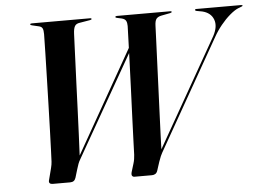

<svg xmlns="http://www.w3.org/2000/svg" viewBox="-50 -765 1132 831"><g transform="rotate(-5 516.0 -350.0)"><path d="M543 -588 550.5 -580 275.5 -98Q268 -85.5 265 -76.8Q262 -68 257.5 -54L246.5 -17.5Q243.5 -8.5 237.5 -4.2Q231.5 0 222 0H145.5Q137.5 0 133.2 -4.5Q129 -9 132 -18.5L145 -69Q147 -75.5 148 -83.2Q149 -91 149.5 -96Q150 -108.5 151.5 -144Q153 -179.5 154.5 -230.5Q156 -281.5 157.8 -339.8Q159.5 -398 161 -456.2Q162.5 -514.5 163.8 -564.8Q165 -615 165.5 -649Q165.5 -666.5 161.5 -674.2Q157.5 -682 146 -684.5L116.5 -691.5Q112.5 -692.5 111 -693.5Q109.5 -694.5 109.5 -696.5Q109.5 -698.5 111.5 -699.2Q113.5 -700 117 -700H369.5Q373 -700 374.5 -699Q376 -698 376 -696.5Q376 -695 374.5 -694Q373 -693 368.5 -692L324 -684.5Q308 -682.5 302 -672.2Q296 -662 295 -639.5Q294 -620 292.8 -587.5Q291.5 -555 289.8 -512.2Q288 -469.5 286 -419.5Q284 -369.5 282 -315.5Q280 -261.5 277.5 -206Q275 -150.5 272.5 -97L251.5 -74ZM825.5 -696Q825.5 -698 827 -699Q828.5 -700 831.5 -700H1026Q1029 -700 1030.5 -699.2Q1032 -698.5 1032 -696.5Q1032 -694.5 1019.5 -690L1011.5 -687Q996 -680.5 975.5 -663Q955 -645.5 935.8 -621.8Q916.5 -598 902 -572L630 -93Q626.5 -87 623 -78.8Q619.5 -70.5 614 -55L602 -18Q599 -8.5 592.5 -4.2Q586 0 577.5 0H501.5Q495 0 491.5 -4.8Q488 -9.5 491 -21L502 -57Q505 -66.5 506.5 -76.2Q508 -86 508.5 -95Q509 -111 510.5 -153Q512 -195 514.2 -252Q516.5 -309 519 -371.2Q521.5 -433.5 523.5 -491Q525.5 -548.5 527 -591.8Q528.5 -635 529 -652.5Q529 -667 524.5 -675.2Q520 -683.5 506.5 -687L486 -691.5Q483 -692 481.2 -693Q479.5 -694 479.5 -696Q479.5 -698.5 481.5 -699.2Q483.5 -700 486.5 -700H719Q721.5 -700 722.8 -699.2Q724 -698.5 724 -696.5Q724 -695 722.2 -694Q720.5 -693 716.5 -692L678 -684.5Q663 -681.5 656.2 -672.8Q649.5 -664 649 -642Q648.5 -625 646.8 -585.5Q645 -546 643 -492.8Q641 -439.5 638.5 -381Q636 -322.5 633.8 -266.8Q631.5 -211 629.8 -166.2Q628 -121.5 627.5 -97L608.5 -74L894 -576.5Q916 -617.5 904.5 -647.8Q893 -678 856 -687L831.5 -691.5Q825.5 -693 825.5 -696Z"/></g></svg>

Font: Fraunces 120pt SemiBold
Style: Italic
Weight: 600
Italic angle: -16°
Version: Version 1.000;[b76b70a41]